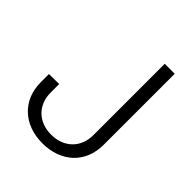

<svg xmlns="http://www.w3.org/2000/svg" viewBox="-197 -822 952 952"><g transform="rotate(45 279.0 -346.0)"><path d="M257 8C388 8 477 -75 477 -201V-700H407V-199C407 -112 346 -53 257 -53C168 -53 108 -112 108 -199V-259L37 -258V-201C37 -75 126 8 257 8Z"/></g></svg>

Font: Arthouse Owned
Style: Regular
Weight: 400
Designer: Jeremy Tribby
Foundry: Tribby Type
Version: Version 1.000;PS 001.000;hotconv 1.0.88;makeotf.lib2.5.64775